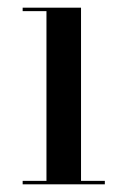

<svg xmlns="http://www.w3.org/2000/svg" viewBox="-20 -480 332 500"><path d="M39 -9V0H253V-9H191V-460H39V-451H101V-9Z"/></svg>

Font: Bodoni* 24
Style: Regular
Weight: 400
Version: Version 2.3